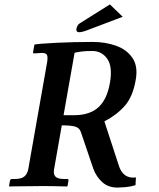

<svg xmlns="http://www.w3.org/2000/svg" viewBox="-20 -844 720 870"><path d="M478 -824 536 -768 383 -710Q366 -703 355.5 -700.5Q345 -698 338 -698Q326 -698 326 -710V-713Q327 -718 330.5 -726Q334 -734 341 -738ZM595 -482Q582 -406 545.5 -364.5Q509 -323 453 -294L517 -98Q536 -32 596 -40L594 -5Q572 2 548 4Q524 6 513 6Q470 6 443 -19Q416 -44 403 -79L346 -247Q339 -266 318.5 -271Q298 -276 260 -276L225 -77Q221 -54 231.5 -43.5Q242 -33 270 -33H284Q292 -33 290 -24L286 -1L284 1Q284 1 264.5 0.5Q245 0 219.5 -0.5Q194 -1 175 -1Q162 -1 137 -0.5Q112 0 85.5 0Q59 0 40.5 0.5Q22 1 22 1L21 -1L25 -24Q27 -33 34 -33H48Q77 -33 90.5 -44.5Q104 -56 108 -77L193 -559Q197 -580 194 -592Q191 -604 172 -604Q170 -604 169 -604Q168 -604 166 -604L136 -602Q128 -602 130 -609L136 -642Q144 -644 170 -646Q196 -648 234 -650Q272 -652 315 -653Q358 -654 400 -654Q458 -654 506.5 -636.5Q555 -619 580.5 -581Q606 -543 595 -482ZM478 -468Q491 -542 466 -577.5Q441 -613 398 -613Q372 -613 354 -611Q336 -609 318 -605L268 -322H316Q386 -322 425.5 -357.5Q465 -393 478 -468Z"/></svg>

Font: Libertinus Serif Semibold Italic
Style: Regular
Weight: 600
Italic angle: -11.5°
Designer: Philipp H. Poll, Khaled Hosny
Foundry: Caleb Maclennan
Version: Version 7.051;RELEASE